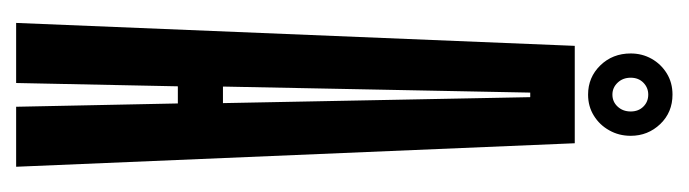

<svg xmlns="http://www.w3.org/2000/svg" viewBox="-320 -512 833 232"><g transform="rotate(90 96.0 -396.5)"><path d="M8.2 0 35.9 -675H153.6L182 0H109.5L105.5 -195.4H84.8L80.8 0ZM85.1 -249.9H105.1L97.9 -621.2H92.4ZM94.8 -691.1Q73.9 -691.1 59.5 -705.9Q45.1 -720.7 45.1 -742.6Q45.1 -756.4 51.5 -767.8Q57.9 -779.2 69.2 -786.2Q80.4 -793.1 94.8 -793.1Q116.2 -793.1 130.4 -778.3Q144.6 -763.4 144.6 -742.6Q144.6 -728.3 138 -716.7Q131.5 -705 120.3 -698.1Q109.1 -691.1 94.8 -691.1ZM94.8 -720.5Q103.5 -720.5 109.3 -726.8Q115.2 -733.1 115.2 -742.6Q115.2 -752 109.3 -757.9Q103.5 -763.8 94.8 -763.8Q86.4 -763.8 80.4 -757.9Q74.4 -752 74.4 -742.6Q74.4 -733.1 80.4 -726.8Q86.4 -720.5 94.8 -720.5Z"/></g></svg>

Font: Anybody UltraCondensed Thin
Style: Regular
Weight: 100
Width: 1
Designer: Tyler Finck
Foundry: Etcetera Type Company
Version: Version 1.110